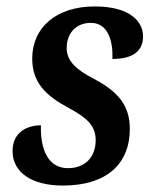

<svg xmlns="http://www.w3.org/2000/svg" viewBox="-20 -566 474 596"><path d="M175 10C312 10 383 -58 383 -166C383 -237 348 -281 272 -321C216 -350 186 -377 187 -419C188 -463 216 -495 262 -495C317 -495 331 -436 329 -383C388 -383 424 -404 424 -453C424 -499 384 -546 274 -546C155 -546 80 -481 80 -384C80 -310 122 -269 193 -231C251 -200 277 -175 277 -131C277 -77 243 -44 191 -44C127 -44 105 -106 107 -177C66 -177 19 -157 19 -97C19 -30 80 10 175 10Z"/></svg>

Font: Noto Serif Condensed SemiBold
Style: Italic
Weight: 600
Width: 3
Italic angle: -12°
Designer: Monotype Design Team
Foundry: Monotype Imaging Inc.
Version: Version 2.014